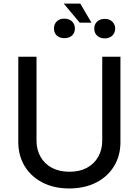

<svg xmlns="http://www.w3.org/2000/svg" viewBox="-20 -1046 779 1078"><path d="M554 -256C554 -188.9 523.4 -133.9 468.4 -104C440.7 -89.1 407.7 -81.7 369.3 -81.7C293 -81.7 237.2 -113.3 207.4 -166.2C192.5 -192.5 185 -222.3 185 -256V-727.3H82.7V-247.9C82.7 -147 132.5 -65.7 218.4 -21.3C261.4 1.1 311.4 12.1 369.3 12.1C484.7 12.1 573.2 -35.2 620.7 -113.6C644.5 -152.7 656.2 -197.4 656.2 -247.9V-727.3H554ZM337.7 -1025.9 427.6 -918.7H493.6L430.8 -1025.9ZM283 -885.7C282.7 -855.8 303.3 -831.7 341.6 -831.7C378.9 -831.7 400.6 -855.1 400.6 -885.3C400.6 -916.9 378.9 -941.4 340.9 -941.4C304.3 -941.4 282.7 -916.9 283 -885.7ZM509.2 -884.9C508.9 -855.1 530.5 -830.6 568.5 -830.3C606.5 -830.6 626.4 -856.5 626.8 -885.3C626.4 -915.5 605.1 -940 568.5 -940C530.5 -940 508.9 -915.8 509.2 -884.9Z"/></svg>

Font: Inter 465
Style: Regular
Weight: 400
Designer: Rasmus Andersson
Foundry: rsms
Version: Version 3.019;Glyphs 3.1.2 (3151)